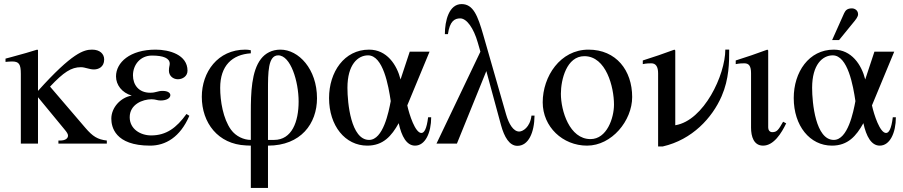

<svg xmlns="http://www.w3.org/2000/svg" viewBox="-20 -703 4420 940"><path d="M503 0V-15C458 -20 434 -35 398 -77L225 -279C292 -350 329 -374 376 -374C397 -374 417 -363 440 -363C461 -363 490 -374 490 -412C490 -439 469 -460 431 -460C391 -460 335 -446 166 -258V-458L162 -460C123 -448 97 -440 37 -424L7 -416V-400C20 -401 29 -402 39 -402C73 -402 82 -389 82 -341V0H166V-227L297 -68C307 -56 313 -47 313 -39C313 -25 299 -15 275 -15H266V0Z M893 -145C844 -77 794 -40 720 -40C668 -40 615 -71 615 -129C615 -192 678 -217 722 -217C743 -217 749 -211 766 -211C798 -211 814 -224 814 -237C814 -248 802 -258 776 -258C751 -258 745 -249 715 -249C659 -249 631 -288 631 -334C631 -386 667 -431 724 -431C780 -431 811 -418 811 -391C811 -381 807 -376 807 -357C807 -332 827 -315 851 -315C873 -315 898 -329 898 -357C898 -435 809 -460 742 -460C616 -460 548 -397 548 -329C548 -287 577 -249 625 -235C570 -226 525 -176 525 -122C525 -83 542 10 715 10C790 10 862 -31 907 -136Z M1208 -18C1174 -18 1135 -35 1111 -68C1072 -122 1058 -209 1058 -273C1058 -381 1116 -436 1208 -442V-457C1200 -459 1189 -460 1181 -460C1046 -460 968 -350 968 -229C968 -102 1047 3 1184 9L1208 10V217H1292V10C1453 10 1532 -98 1532 -222C1532 -365 1442 -460 1353 -460C1311 -460 1279 -442 1258 -415C1211 -355 1208 -248 1208 -153ZM1292 -18V-258C1292 -348 1292 -432 1342 -432C1403 -432 1442 -304 1442 -206C1442 -107 1409 -18 1322 -18Z M2076 -129C2069 -72 2057 -52 2043 -52C2013 -52 1984 -141 1974 -187L2083 -450H1986L1941 -314C1923 -386 1874 -460 1787 -460C1665 -460 1591 -350 1591 -223C1591 -87 1670 10 1778 10C1856 10 1897 -37 1932 -100C1946 -35 1971 10 2012 10C2062 10 2091 -53 2091 -129ZM1893 -208C1883 -155 1856 -18 1787 -18C1698 -18 1681 -199 1681 -273C1681 -387 1732 -432 1782 -432C1856 -432 1882 -282 1893 -208Z M2582 -137C2575 -79 2539 -59 2522 -59C2493 -59 2471 -97 2458 -142L2346 -532C2319 -626 2297 -683 2240 -683C2178 -683 2158 -601 2158 -536H2173C2182 -600 2206 -613 2233 -613C2265 -613 2299 -565 2319 -495L2332 -450L2117 0H2217L2361 -355L2433 -90C2449 -32 2474 11 2513 11C2567 11 2596 -53 2597 -137Z M3075 -228C3075 -358 2997 -460 2861 -460C2723 -460 2637 -329 2637 -202C2637 -82 2735 10 2854 10C2975 10 3075 -112 3075 -228ZM2986 -191C2986 -125 2951 -22 2871 -22C2768 -22 2726 -161 2726 -244C2726 -313 2754 -428 2841 -428C2948 -428 2986 -276 2986 -191Z M3531 -460C3531 -336 3426 -113 3287 -90H3286V-456L3282 -460C3230 -441 3179 -423 3127 -407V-389C3144 -393 3162 -393 3169 -393C3191 -393 3202 -376 3202 -344V14H3225C3369 -19 3467 -126 3513 -232C3550 -317 3550 -399 3550 -460Z M3814 -107C3791 -66 3783 -56 3761 -56C3746 -56 3741 -69 3741 -79V-456L3737 -460C3685 -441 3634 -423 3582 -407V-389C3601 -393 3615 -393 3624 -393C3646 -393 3657 -381 3657 -344V-78C3657 -35 3670 10 3716 10C3768 10 3806 -51 3829 -99Z M4054 -507H4088L4154 -588C4170 -607 4181 -621 4181 -633C4181 -653 4164 -662 4151 -662C4130 -662 4120 -654 4113 -639ZM4351 -129C4344 -72 4332 -52 4318 -52C4288 -52 4259 -141 4249 -187L4358 -450H4261L4216 -314C4198 -386 4149 -460 4062 -460C3940 -460 3866 -350 3866 -223C3866 -87 3945 10 4053 10C4131 10 4172 -37 4207 -100C4221 -35 4246 10 4287 10C4337 10 4366 -53 4366 -129ZM4168 -208C4158 -155 4131 -18 4062 -18C3973 -18 3956 -199 3956 -273C3956 -387 4007 -432 4057 -432C4131 -432 4157 -282 4168 -208Z"/></svg>

Font: STIX Math
Style: Regular
Weight: 400
Designer: MicroPress Inc., with final additions and corrections provided by Coen Hoffman, Elsevier (retired)
Version: Version 1.1.0